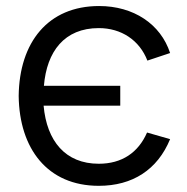

<svg xmlns="http://www.w3.org/2000/svg" viewBox="-20 -598 617 634"><path d="M306.2 -57.3C195.8 -57.3 134.4 -132.3 124 -249H377.1V-314.6H125C134.4 -428.1 192.7 -505.2 306.2 -505.2C380.2 -505.2 440.6 -465.6 466.7 -397.9L541.7 -422.9C510.4 -518.8 420.8 -578.1 307.3 -578.1C138.5 -578.1 43.8 -458.3 41.7 -281.2C43.8 -107.3 136.5 15.6 306.2 15.6C417.7 15.6 500 -37.5 541.7 -138.5L465.6 -160.4C436.5 -93.8 382.3 -57.3 306.2 -57.3Z"/></svg>

Font: Manrope3
Style: Regular
Weight: 400
Width: 4
Designer: Mikhail Sharanda
Foundry: Mikhail Sharanda
Version: Version 3.000;PS 003.000;hotconv 1.0.88;makeotf.lib2.5.64775